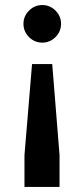

<svg xmlns="http://www.w3.org/2000/svg" viewBox="-20 -733 334 761"><path d="M216 8H77V-118L107 -479H187L216 -118ZM147.5 -564Q117 -564 95 -586Q73 -608 73 -638.5Q73 -669 95 -691Q117 -713 147.5 -713Q178 -713 200 -691Q222 -669 222 -638.5Q222 -608 200 -586Q178 -564 147.5 -564Z"/></svg>

Font: Montserrat Alternates
Style: Regular
Weight: 400
Designer: Julieta Ulanovsky
Foundry: Julieta Ulanovsky
Version: Version 2.001